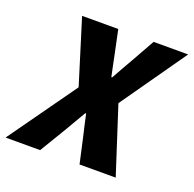

<svg xmlns="http://www.w3.org/2000/svg" viewBox="-153 -769 896 888"><g transform="rotate(20 295.0 -325.0)"><path d="M-36 0 202 -334 104 -650H282L306 -536Q311 -513 316 -487Q321 -461 328 -430H332Q349 -461 364 -487Q379 -513 392 -536L456 -650H626L400 -328L506 0H328L300 -126Q294 -152 288 -177.5Q282 -203 276 -232H272Q255 -203 240 -177.5Q225 -152 210 -126L134 0Z"/></g></svg>

Font: TypoPRO Source Sans Pro
Style: Italic
Weight: 900
Italic angle: -11°
Designer: Paul D. Hunt
Foundry: Adobe Systems Incorporated
Version: Version 1.075;PS 2.000;hotconv 1.0.86;makeotf.lib2.5.63406